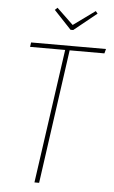

<svg xmlns="http://www.w3.org/2000/svg" viewBox="-58 -901 557 940"><g transform="rotate(5 220.0 -431.0)"><path d="M374 -861.8 383.8 -850.1 272 -759.8H258.8L173.8 -850.1L186 -861.8L267.1 -784.2ZM439.9 -681.2 434.1 -659.2H263.2L170.9 0H147.9L241.2 -659.2H68.8L71.8 -681.2Z"/></g></svg>

Font: Fira Sans Compressed Thin
Style: Italic
Weight: 100
Width: 3
Italic angle: -8°
Designer: Carrois Corporate & Edenspiekermann AG
Foundry: Carrois Corporate GbR & Edenspiekermann AG
Version: Version 4.203;PS 004.203;hotconv 1.0.88;makeotf.lib2.5.64775